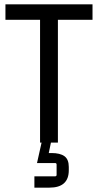

<svg xmlns="http://www.w3.org/2000/svg" viewBox="-20 -655 450 882"><path d="M246 0H214L204 48H216Q256 48 276 62.5Q296 77 296 112V127Q296 207 207 207H138V155H233Q240 155 240 148V101Q240 94 233 94H150L171 0H164V-564H5V-635H405V-564H246Z"/></svg>

Font: Gemunu Libre
Style: Regular
Weight: 400
Designer: Puspanada Ekanayake, Sola Matas, Pathum Egodawatta, Kosala Senevirathne
Foundry: mooniak
Version: Version 1.100